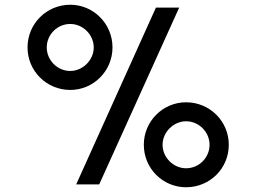

<svg xmlns="http://www.w3.org/2000/svg" viewBox="-20 -777 1080 809"><path d="M276 -398C176 -398 96 -478 96 -577C96 -677 176 -757 276 -757C374 -757 454 -677 454 -577C454 -478 374 -398 276 -398ZM301 0C301 0 637 -745 637 -745C637 -745 735 -745 735 -745C735 -745 398 0 398 0C398 0 301 0 301 0ZM276 -478C329 -478 375 -524 375 -577C375 -631 329 -676 276 -676C221 -676 177 -631 177 -577C177 -524 221 -478 276 -478ZM764 12C666 12 586 -67 586 -167C586 -266 666 -346 764 -346C864 -346 944 -266 944 -167C944 -67 864 12 764 12ZM764 -68C819 -68 863 -113 863 -167C863 -220 819 -266 764 -266C711 -266 665 -220 665 -167C665 -113 711 -68 764 -68Z"/></svg>

Font: Preevio_Regular
Style: Regular
Weight: 500
Designer: Gumpita Rahayu
Foundry: Tokotype Studio
Version: ""